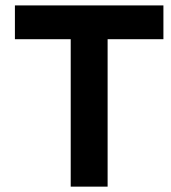

<svg xmlns="http://www.w3.org/2000/svg" viewBox="-20 -696 637 716"><path d="M381.3 0H243.7V-549.8H35.6V-675.8H589.4V-549.8H381.3Z"/></svg>

Font: Cadman
Style: Bold
Weight: 700
Designer: Paul James MIller
Foundry: High-Logic / Made with FontCreator
Version: Version 2.114;March 28, 2021;FontCreator 13.0.0.2683 64-bit